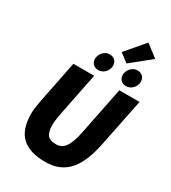

<svg xmlns="http://www.w3.org/2000/svg" viewBox="-242 -1146 1145 1282"><g transform="rotate(30 331.0 -505.5)"><path d="M88 -332 152 -650H312L242 -300Q239 -280 236.5 -262Q234 -244 234 -226Q234 -176 252 -151Q270 -126 320 -126Q363 -126 389 -162Q415 -198 432 -282L506 -650H662L588 -286Q558 -132 493 -60Q428 12 316 12Q194 12 134 -44.5Q74 -101 74 -222Q74 -245 78.5 -275.5Q83 -306 88 -332ZM316 -696Q292 -696 276 -711Q260 -726 260 -752Q260 -765 265.5 -778.5Q271 -792 280.5 -802.5Q290 -813 303 -819.5Q316 -826 332 -826Q356 -826 372 -811Q388 -796 388 -770Q388 -756 382.5 -743Q377 -730 367.5 -719.5Q358 -709 345 -702.5Q332 -696 316 -696ZM530 -696Q506 -696 490 -711Q474 -726 474 -752Q474 -765 479.5 -778.5Q485 -792 494.5 -802.5Q504 -813 517 -819.5Q530 -826 546 -826Q570 -826 586 -811Q602 -796 602 -770Q602 -756 596.5 -743Q591 -730 581.5 -719.5Q572 -709 559 -702.5Q546 -696 530 -696ZM458 -829 392 -879 515 -1023 609 -951Z"/></g></svg>

Font: mr_Source Sans Pro
Style: Italic
Weight: 900
Italic angle: -11°
Designer: Paul D. Hunt
Foundry: Adobe Systems Incorporated
Version: Version 1.076;July 10, 2024;FontCreator 11.5.0.2430 64-bit